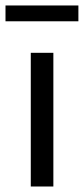

<svg xmlns="http://www.w3.org/2000/svg" viewBox="-30 -678 305 698"><path d="M81.9 0V-486H164V0ZM-10 -600.6V-658.1H255V-600.6Z"/></svg>

Font: Source Sans 3
Style: Regular
Weight: 200
Designer: Paul D. Hunt
Foundry: Adobe
Version: Version 3.046;hotconv 1.0.118;makeotfexe 2.5.65603